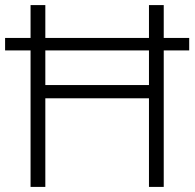

<svg xmlns="http://www.w3.org/2000/svg" viewBox="-20 -734 764 754"><path d="M100 0V-536H0V-585H100V-714H158V-585H565V-714H623V-585H723V-536H623V0H565V-348H158V0ZM158 -400H565V-536H158Z"/></svg>

Font: Noto Sans Cherokee Light
Style: Regular
Weight: 300
Designer: Monotype Design Team
Foundry: Monotype Imaging Inc.
Version: Version 2.001; ttfautohint (v1.8.4.7-5d5b)